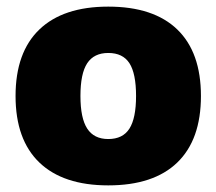

<svg xmlns="http://www.w3.org/2000/svg" viewBox="-20 -550 654 580"><path d="M307 10Q171 10 99 -59Q27 -128 27 -260Q27 -392 99 -461Q171 -530 307 -530Q444 -530 515.5 -461Q587 -392 587 -260Q587 -128 515.5 -59Q444 10 307 10ZM307 -130Q351 -130 371 -161.5Q391 -193 391 -260Q391 -328 371 -359Q351 -390 307 -390Q264 -390 243.5 -359Q223 -328 223 -260Q223 -193 243.5 -161.5Q264 -130 307 -130Z"/></svg>

Font: M PLUS 1 Black
Style: Regular
Weight: 900
Designer: Coji Morishita
Foundry: UNDERFOREST DESIGN
Version: Version 1.001